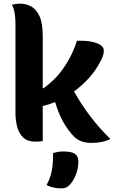

<svg xmlns="http://www.w3.org/2000/svg" viewBox="-20 -776 640 1056"><path d="M215 0Q202 2 193 2.5Q184 3 173 3Q132 3 108 -19.5Q84 -42 74.5 -78.5Q65 -115 65 -155V-651Q65 -676 60.5 -704Q56 -732 45 -750Q56 -752 67.5 -754Q79 -756 90 -756Q123 -756 151.5 -740.5Q180 -725 197.5 -686.5Q215 -648 215 -579V-291H220Q275 -331 312 -378Q374 -458 403 -552H427Q479 -552 515 -537.5Q551 -523 551 -497Q551 -484 546.5 -469.5Q542 -455 528 -430Q504 -385 467.5 -345Q431 -305 387 -273Q471 -124 587 -12Q568 -1 540.5 4.5Q513 10 483 10Q422 10 388 -24Q371 -41 355 -63Q339 -85 325 -110Q312 -135 302 -160Q292 -185 284 -213H278Q247 -200 215 -193ZM272 66Q289 61 302 59Q315 57 329 57Q373 57 392 70Q411 83 411 113Q411 150 397 185.5Q383 221 362 242Q352 252 342 256Q332 260 317 260Q272 260 236 242Q251 214 258.5 189Q266 164 269 135Q272 106 272 66Z"/></svg>

Font: Recursive Mn Csl St XBd
Style: Regular
Weight: 800
Monospace: yes
Version: Version 1.079;hotconv 1.0.112;makeotfexe 2.5.65598; ttfautoh